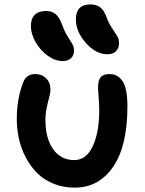

<svg xmlns="http://www.w3.org/2000/svg" viewBox="-20 -796 657 871"><path d="M467.8 -549.8Q415 -549.8 369.6 -601.1Q324.2 -652.3 324.2 -708Q324.2 -775.9 390.1 -775.9Q417 -775.9 434.3 -762.9Q451.7 -750 463.9 -716.8Q474.1 -689 488.8 -667.5Q503.4 -646 511.7 -632.3Q520 -618.7 520 -600.1Q520 -577.1 505.9 -563.5Q491.7 -549.8 467.8 -549.8ZM264.2 -519Q230 -519 196 -543.7Q162.1 -568.4 141.1 -605.7Q120.1 -643.1 120.1 -678.2Q120.1 -710.4 137.2 -728.3Q154.3 -746.1 189.9 -746.1Q215.3 -746.1 232.2 -732.2Q249 -718.3 262.2 -683.1Q272.5 -653.8 286.6 -631.3Q300.8 -608.9 308.3 -595.7Q315.9 -582.5 315.9 -566.9Q315.9 -544.9 302.2 -532Q288.6 -519 264.2 -519ZM318.8 55.2Q266.1 55.2 222.2 37.1Q178.2 19 147.9 -11.5Q117.7 -42 96.7 -82.3Q75.7 -122.6 65.9 -166.3Q56.2 -210 56.2 -255.9Q56.2 -348.1 85 -421.9Q99.1 -460 140.1 -460Q169.9 -460 189.5 -440.4Q209 -420.9 209 -390.1Q209 -373 197.5 -331.5Q186 -290 186 -252Q186 -168.5 221.2 -119.1Q256.3 -69.8 316.9 -69.8Q371.1 -69.8 400.6 -132.3Q430.2 -194.8 430.2 -296.9Q430.2 -322.8 427.5 -354.7Q424.8 -386.7 424.8 -400.9Q424.8 -430.7 436.3 -445.3Q447.8 -460 476.1 -460Q516.1 -460 537.1 -425.8Q558.1 -391.6 558.1 -314Q558.1 -133.8 493.2 -39.3Q428.2 55.2 318.8 55.2Z"/></svg>

Font: Shantell Sans Bouncy
Style: Regular
Weight: 600
Designer: Stephen Nixon, Anya Danilova, Shantell Martin
Foundry: Arrow Type
Version: Version 1.006;[9816181b4]